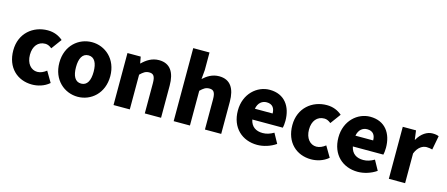

<svg xmlns="http://www.w3.org/2000/svg" viewBox="-51 -1407 4719 2029"><g transform="rotate(15 2308.5 -392.5)"><path d="M323 14C383 14 455 -4 511 -53L442 -170C413 -147 379 -130 343 -130C274 -130 222 -190 222 -285C222 -379 271 -439 350 -439C374 -439 396 -430 422 -409L505 -522C462 -559 408 -583 339 -583C180 -583 40 -473 40 -285C40 -96 163 14 323 14Z M823 14C967 14 1101 -96 1101 -285C1101 -473 967 -583 823 -583C678 -583 544 -473 544 -285C544 -96 678 14 823 14ZM823 -130C756 -130 726 -190 726 -285C726 -379 756 -439 823 -439C889 -439 919 -379 919 -285C919 -190 889 -130 823 -130Z M1213 0H1391V-380C1425 -413 1449 -431 1489 -431C1534 -431 1555 -409 1555 -330V0H1733V-352C1733 -494 1680 -583 1556 -583C1479 -583 1421 -544 1374 -498H1371L1358 -569H1213Z M1871 0H2049V-380C2083 -413 2107 -431 2147 -431C2192 -431 2213 -409 2213 -330V0H2391V-352C2391 -494 2338 -583 2214 -583C2137 -583 2081 -544 2040 -506L2049 -607V-799H1871Z M2787 14C2853 14 2931 -9 2990 -51L2931 -158C2890 -134 2852 -122 2811 -122C2739 -122 2685 -154 2669 -232H3003C3007 -246 3011 -277 3011 -309C3011 -464 2931 -583 2767 -583C2630 -583 2497 -469 2497 -285C2497 -96 2623 14 2787 14ZM2666 -349C2678 -416 2721 -447 2770 -447C2835 -447 2860 -405 2860 -349Z M3376 14C3436 14 3508 -4 3564 -53L3495 -170C3466 -147 3432 -130 3396 -130C3327 -130 3275 -190 3275 -285C3275 -379 3324 -439 3403 -439C3427 -439 3449 -430 3475 -409L3558 -522C3515 -559 3461 -583 3392 -583C3233 -583 3093 -473 3093 -285C3093 -96 3216 14 3376 14Z M3887 14C3953 14 4031 -9 4090 -51L4031 -158C3990 -134 3952 -122 3911 -122C3839 -122 3785 -154 3769 -232H4103C4107 -246 4111 -277 4111 -309C4111 -464 4031 -583 3867 -583C3730 -583 3597 -469 3597 -285C3597 -96 3723 14 3887 14ZM3766 -349C3778 -416 3821 -447 3870 -447C3935 -447 3960 -405 3960 -349Z M4225 0H4403V-325C4432 -400 4483 -427 4525 -427C4550 -427 4567 -423 4588 -418L4617 -571C4601 -578 4582 -583 4548 -583C4491 -583 4428 -546 4386 -470H4383L4370 -569H4225Z"/></g></svg>

Font: Noto Sans KR Black
Style: Regular
Weight: 900
Designer: Ryoko NISHIZUKA 西塚涼子 (kana, bopomofo & ideographs); Paul D. Hunt (Latin, Greek & Cyrillic); Sandoll Communications 산돌커뮤니
Foundry: Adobe
Version: Version 2.004;hotconv 1.0.118;makeotfexe 2.5.65603